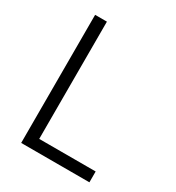

<svg xmlns="http://www.w3.org/2000/svg" viewBox="-164 -775 802 875"><g transform="rotate(30 237.0 -337.0)"><path d="M439 0H80V-674H142V-57H439Z"/></g></svg>

Font: Hind Madurai Light
Style: Regular
Weight: 300
Designer: Jyotish Sonowal
Foundry: Indian Type Foundry
Version: Version 1.001;PS 1.0;hotconv 1.0.86;makeotf.lib2.5.63406; tt